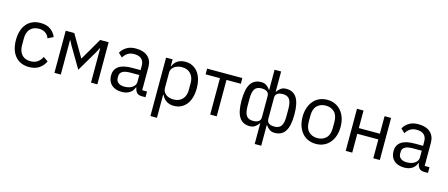

<svg xmlns="http://www.w3.org/2000/svg" viewBox="-54 -1391 5302 2273"><g transform="rotate(15 2597.5 -255.0)"><path d="M47 0ZM277 12Q223 12 180 -7Q137 -26 107.5 -61Q78 -96 62.5 -146Q47 -196 47 -258Q47 -320 62.5 -370Q78 -420 107.5 -455Q137 -490 180 -509Q223 -528 277 -528Q354 -528 400.5 -494.5Q447 -461 470 -407L403 -373Q389 -413 357 -435Q325 -457 277 -457Q241 -457 214 -445.5Q187 -434 169 -413.5Q151 -393 142 -364.5Q133 -336 133 -302V-214Q133 -146 169.5 -102.5Q206 -59 277 -59Q374 -59 417 -149L475 -110Q450 -54 400.5 -21Q351 12 277 12Z M588 -516H693L850 -248H854L1010 -516H1114V0H1036V-420H1031L1002 -364L851 -108L700 -364L671 -420H666V0H588Z M1243 0ZM1659 0Q1614 0 1594.5 -24Q1575 -48 1570 -84H1565Q1548 -36 1509 -12Q1470 12 1416 12Q1334 12 1288.5 -30Q1243 -72 1243 -144Q1243 -217 1296.5 -256Q1350 -295 1463 -295H1565V-346Q1565 -401 1535 -430Q1505 -459 1443 -459Q1396 -459 1364.5 -438Q1333 -417 1312 -382L1264 -427Q1285 -469 1331 -498.5Q1377 -528 1447 -528Q1541 -528 1593 -482Q1645 -436 1645 -354V-70H1704V0ZM1429 -56Q1459 -56 1484 -63Q1509 -70 1527 -83Q1545 -96 1555 -113Q1565 -130 1565 -150V-235H1459Q1390 -235 1358.5 -215Q1327 -195 1327 -157V-136Q1327 -98 1354.5 -77Q1382 -56 1429 -56Z M1818 0ZM1818 -516H1898V-432H1902Q1922 -481 1960.5 -504.5Q1999 -528 2053 -528Q2101 -528 2140 -509Q2179 -490 2206.5 -455Q2234 -420 2248.5 -370Q2263 -320 2263 -258Q2263 -196 2248.5 -146Q2234 -96 2206.5 -61Q2179 -26 2140 -7Q2101 12 2053 12Q1948 12 1902 -84H1898V200H1818ZM2031 -60Q2099 -60 2138 -102.5Q2177 -145 2177 -214V-302Q2177 -371 2138 -413.5Q2099 -456 2031 -456Q2004 -456 1979.5 -448.5Q1955 -441 1937 -428Q1919 -415 1908.5 -396.5Q1898 -378 1898 -357V-165Q1898 -140 1908.5 -120.5Q1919 -101 1937 -87.5Q1955 -74 1979.5 -67Q2004 -60 2031 -60Z M2497 -446H2321V-516H2753V-446H2577V0H2497Z M3096 -54H3093Q3073 -24 3047 -6Q3021 12 2983 12Q2896 12 2854 -53.5Q2812 -119 2812 -258Q2812 -397 2854 -462.5Q2896 -528 2983 -528Q3021 -528 3047 -510Q3073 -492 3093 -462H3096V-710H3176V-462H3179Q3199 -492 3225 -510Q3251 -528 3289 -528Q3376 -528 3418 -462.5Q3460 -397 3460 -258Q3460 -119 3418 -53.5Q3376 12 3289 12Q3251 12 3225 -6Q3199 -24 3179 -54H3176V200H3096ZM3004 -59Q3097 -59 3097 -129V-387Q3097 -457 3004 -457Q2948 -457 2923 -421.5Q2898 -386 2898 -302V-214Q2898 -130 2923 -94.5Q2948 -59 3004 -59ZM3268 -59Q3323 -59 3348.5 -94.5Q3374 -130 3374 -214V-302Q3374 -386 3348.5 -421.5Q3323 -457 3268 -457Q3175 -457 3175 -387V-129Q3175 -59 3268 -59Z M3560 0ZM3793 12Q3741 12 3698 -7Q3655 -26 3624.5 -61.5Q3594 -97 3577 -146.5Q3560 -196 3560 -258Q3560 -319 3577 -369Q3594 -419 3624.5 -454.5Q3655 -490 3698 -509Q3741 -528 3793 -528Q3845 -528 3887.5 -509Q3930 -490 3961 -454.5Q3992 -419 4009 -369Q4026 -319 4026 -258Q4026 -196 4009 -146.5Q3992 -97 3961 -61.5Q3930 -26 3887.5 -7Q3845 12 3793 12ZM3793 -59Q3858 -59 3899 -99Q3940 -139 3940 -221V-295Q3940 -377 3899 -417Q3858 -457 3793 -457Q3728 -457 3687 -417Q3646 -377 3646 -295V-221Q3646 -139 3687 -99Q3728 -59 3793 -59Z M4158 -516H4238V-301H4496V-516H4576V0H4496V-231H4238V0H4158Z M4705 0ZM5121 0Q5076 0 5056.5 -24Q5037 -48 5032 -84H5027Q5010 -36 4971 -12Q4932 12 4878 12Q4796 12 4750.5 -30Q4705 -72 4705 -144Q4705 -217 4758.5 -256Q4812 -295 4925 -295H5027V-346Q5027 -401 4997 -430Q4967 -459 4905 -459Q4858 -459 4826.5 -438Q4795 -417 4774 -382L4726 -427Q4747 -469 4793 -498.5Q4839 -528 4909 -528Q5003 -528 5055 -482Q5107 -436 5107 -354V-70H5166V0ZM4891 -56Q4921 -56 4946 -63Q4971 -70 4989 -83Q5007 -96 5017 -113Q5027 -130 5027 -150V-235H4921Q4852 -235 4820.5 -215Q4789 -195 4789 -157V-136Q4789 -98 4816.5 -77Q4844 -56 4891 -56Z"/></g></svg>

Font: Aneliza
Style: Regular
Weight: 400
Designer: Mike Abbink, Paul van der Laan, Pieter van Rosmalen
Foundry: Bold Monday
Version: Version 3.001;September 8, 2019;FontCreator 11.5.0.2425 64-b